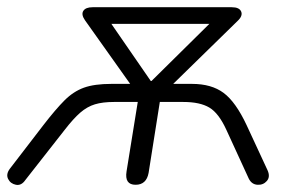

<svg xmlns="http://www.w3.org/2000/svg" viewBox="-32 -505 818 531"><path d="M343 6Q312 6 318 -31L349 -223H283Q252 -223 230.5 -216.5Q209 -210 190 -193.5Q171 -177 147 -146L38 -7Q27 9 12 6Q-3 3 -9.5 -10Q-16 -23 -5 -38L88 -159Q122 -203 146.5 -227.5Q171 -252 200 -262.5Q229 -273 276 -273H328L203 -449Q192 -465 198.5 -475Q205 -485 224 -485H609Q630 -485 635 -473Q640 -461 625 -447L447 -273H499Q553 -273 586.5 -248Q620 -223 650 -159L708 -34Q716 -16 706 -4.5Q696 7 680 6Q664 5 656 -11L594 -146Q573 -192 547 -207.5Q521 -223 475 -223H410L379 -27Q373 6 343 6ZM385 -281H387L547 -439H276Z"/></svg>

Font: Nunito Light
Style: Italic
Weight: 300
Italic angle: -9°
Designer: Vernon Adams
Foundry: Vernon Adams
Version: Version 3.601; ttfautohint (v1.8.2.53-6de2)